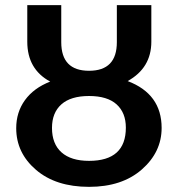

<svg xmlns="http://www.w3.org/2000/svg" viewBox="-20 -711 691 746"><path d="M476 -396Q608 -346 608 -214Q608 -120 531 -52.5Q454 15 326 15Q197 15 120 -51Q43 -117 43 -213Q43 -275 77 -322Q111 -369 175 -394Q86 -442 86 -549V-691H218V-547Q218 -436 326 -436Q434 -436 434 -547V-691H568V-549Q568 -447 476 -396ZM326 -86Q469 -86 469 -215Q469 -273 433 -305.5Q397 -338 326 -338Q255 -338 218.5 -305.5Q182 -273 182 -214Q182 -152 219 -119Q256 -86 326 -86Z"/></svg>

Font: FiraGO Medium
Style: Regular
Weight: 500
Designer: bBox Type
Foundry: bBox Type GmbH
Version: Version 1.001;PS 001.001;hotconv 1.0.88;makeotf.lib2.5.64775